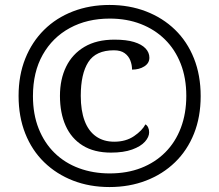

<svg xmlns="http://www.w3.org/2000/svg" viewBox="-20 -745 885 775"><path d="M422 10Q342 10 275 -16Q208 -42 158.5 -90Q109 -138 82 -206Q55 -274 55 -358Q55 -441 82 -508.5Q109 -576 158 -624.5Q207 -673 274.5 -699Q342 -725 422 -725Q502 -725 569.5 -699Q637 -673 686.5 -625Q736 -577 763 -509Q790 -441 790 -357Q790 -273 763 -205.5Q736 -138 686.5 -90Q637 -42 569.5 -16Q502 10 422 10ZM428 -129Q360 -129 314 -157.5Q268 -186 245 -237.5Q222 -289 222 -358Q222 -425 247 -476Q272 -527 321 -556Q370 -585 442 -585Q490 -585 521 -575.5Q552 -566 567.5 -549.5Q583 -533 583 -512Q583 -490 562.5 -477Q542 -464 513 -464Q513 -483 506 -501Q499 -519 483 -530.5Q467 -542 440 -542Q367 -542 336.5 -494.5Q306 -447 306 -358Q306 -299 321.5 -257.5Q337 -216 367.5 -194.5Q398 -173 441 -173Q488 -173 521 -195.5Q554 -218 567 -243Q574 -239 578 -230.5Q582 -222 582 -211Q582 -192 565 -173Q548 -154 513.5 -141.5Q479 -129 428 -129ZM423 -45Q493 -45 549.5 -67Q606 -89 647 -130Q688 -171 710 -229Q732 -287 732 -358Q732 -430 709.5 -487.5Q687 -545 646 -585.5Q605 -626 548.5 -648Q492 -670 423 -670Q332 -670 262 -632Q192 -594 152.5 -524Q113 -454 113 -357Q113 -284 136 -226Q159 -168 200.5 -127.5Q242 -87 299 -66Q356 -45 423 -45Z"/></svg>

Font: Noto Serif Tamil
Style: Italic
Weight: 400
Italic angle: -12°
Designer: Indian Type Foundry, Tom Grace, and the Monotype Design Team
Foundry: Monotype Imaging Inc.
Version: Version 2.003